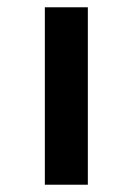

<svg xmlns="http://www.w3.org/2000/svg" viewBox="-20 -507 368 527"><path d="M103.1 0V-487H221.1V0Z"/></svg>

Font: Karla
Style: Regular
Weight: 400
Designer: Jonathan Pinhorn
Version: Version 2.004;gftools[0.9.33]